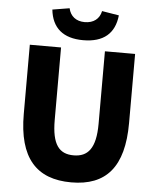

<svg xmlns="http://www.w3.org/2000/svg" viewBox="-63 -1023 889 1090"><g transform="rotate(5 381.5 -478.0)"><path d="M384 14C582 14 682 -99 682 -350V-744H510V-331C510 -190 465 -140 384 -140C302 -140 260 -190 260 -331V-744H82V-350C82 -99 185 14 384 14ZM381 -796C497 -796 560 -850 571 -954L474 -970C465 -925 431 -899 381 -899C332 -899 299 -925 289 -970L192 -954C203 -850 267 -796 381 -796Z"/></g></svg>

Font: Noto Sans CJK Black
Style: Bold
Weight: 900
Designer: Ryoko NISHIZUKA (kana & ideographs); Paul D. Hunt (Latin, Greek & Cyrillic); Wenlong ZHANG (bopomofo); Sandoll Communica
Foundry: Adobe Systems Incorporated
Version: Version 1.000;PS 1;hotconv 1.0.78;makeotf.lib2.5.61930